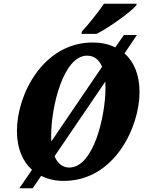

<svg xmlns="http://www.w3.org/2000/svg" viewBox="-20 -951 768 1021"><path d="M413 -771H494C564 -806 676 -889 704 -921L707 -931H533C504 -888 451 -822 416 -784ZM83 50H154L199 -16C234 2 275 11 319 11C589 11 722 -276 722 -461C722 -556 691 -624 642 -667L708 -765H639L593 -699C557 -717 516 -725 473 -725C210 -725 70 -449 70 -255C70 -162 100 -93 150 -48ZM252 -230C252 -381 316 -655 443 -655C478 -655 506 -636 523 -596L253 -199C252 -209 252 -219 252 -230ZM348 -60C316 -60 287 -79 270 -120L540 -517C540 -507 541 -496 541 -485C541 -334 478 -60 348 -60Z"/></svg>

Font: Noto Serif Condensed Black
Style: Italic
Weight: 900
Width: 3
Italic angle: -12°
Designer: Monotype Design Team
Foundry: Monotype Imaging Inc.
Version: Version 2.013